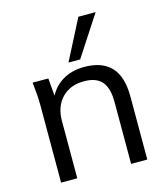

<svg xmlns="http://www.w3.org/2000/svg" viewBox="-112 -840 810 928"><g transform="rotate(-15 293.0 -376.5)"><path d="M78.6 0V-385.9Q78.6 -414.2 76.3 -443.6Q74.1 -472.9 70.6 -502.3H149.2L158.7 -391.7H146.7Q169.1 -450 217.4 -480.7Q265.7 -511.3 330.4 -511.3Q419.4 -511.3 464.6 -463.4Q509.9 -415.5 509.9 -313.8V0H428.9V-308.8Q428.9 -380.4 400.4 -412.5Q371.8 -444.6 312.1 -444.6Q241.9 -444.6 200.8 -401.7Q159.6 -358.8 159.6 -286.6V0ZM263.2 -551.3 366.7 -752.8H453.1L321.7 -551.3Z"/></g></svg>

Font: Mulish ExtraLight
Style: Regular
Weight: 200
Designer: Vernon Adams
Foundry: Vernon Adams
Version: Version 3.603